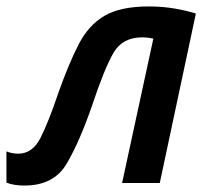

<svg xmlns="http://www.w3.org/2000/svg" viewBox="-57 -568 655 596"><path d="M19 8Q110 8 150 -60Q190 -128 229 -241Q267 -355 295 -403.5Q323 -452 384 -452Q401 -452 419 -448L322 0H439L551 -526Q523 -535 485 -541.5Q447 -548 405 -548Q317 -548 267.5 -519Q218 -490 187.5 -431Q157 -372 125 -282Q94 -190 69 -140.5Q44 -91 0 -91Q-20 -91 -37 -98V-1Q-14 8 19 8Z"/></svg>

Font: Noto Sans UI Medium
Style: Italic
Weight: 500
Italic angle: -12°
Designer: Monotype Design Team
Foundry: Monotype Imaging Inc.
Version: Version 1.901